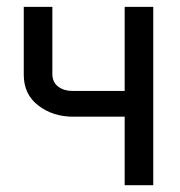

<svg xmlns="http://www.w3.org/2000/svg" viewBox="-20 -544 530 564"><path d="M49.8 -523.9H133.8V-327.1Q133.8 -302.2 150.9 -289.6Q168 -276.9 191.9 -276.9H346.2V-523.9H430.2V0H346.2V-201.2H194.8Q135.7 -201.2 92.8 -233.9Q49.8 -266.6 49.8 -324.2Z"/></svg>

Font: Miedinger*
Style: Book
Weight: 400
Version: Version 001.000